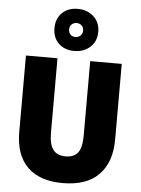

<svg xmlns="http://www.w3.org/2000/svg" viewBox="-65 -1155 825 1122"><g transform="rotate(5 347.5 -594.0)"><path d="M629 -362Q629 -231 557.5 -157Q486 -83 345 -83Q210 -83 138.5 -153.5Q67 -224 67 -358V-807H252V-370Q252 -301 276 -270.5Q300 -240 348 -240Q399 -240 421.5 -270.5Q444 -301 444 -371V-807H629ZM346 -858Q289 -858 254 -891.5Q219 -925 219 -981Q219 -1037 254 -1071Q289 -1105 346 -1105Q401 -1105 438.5 -1071Q476 -1037 476 -982Q476 -926 439 -892Q402 -858 346 -858ZM346 -940Q363 -940 375 -951.5Q387 -963 387 -981Q387 -1000 375 -1011Q363 -1022 346 -1022Q329 -1022 317 -1011Q305 -1000 305 -981Q305 -963 315.5 -951.5Q326 -940 346 -940Z"/></g></svg>

Font: Noto Sans Telugu UI SemiCondensed Black
Style: Regular
Weight: 900
Width: 4
Designer: Jelle Bosma - Monotype Design Team
Foundry: Monotype Imaging Inc.
Version: Version 2.005; ttfautohint (v1.8.4.7-5d5b)